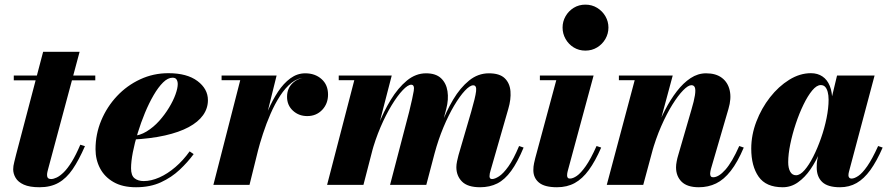

<svg xmlns="http://www.w3.org/2000/svg" viewBox="-20 -778 3740 808"><path d="M146.5 10Q104.5 10 80.2 -1Q56 -12 45.8 -29.5Q35.5 -47 35.5 -65.5Q35.5 -79 40 -96.2Q44.5 -113.5 48 -128.5L161.5 -560H315L182.5 -66.5Q181 -61 179.5 -54.5Q178 -48 178 -41Q178 -24.5 195 -24.5Q205 -24.5 218.8 -31Q232.5 -37.5 248.5 -53.2Q264.5 -69 282 -97.2Q299.5 -125.5 318 -169L337.5 -163Q312 -104.5 285.8 -66Q259.5 -27.5 226.2 -8.8Q193 10 146.5 10ZM38 -440V-460H381V-440Z M552.5 10Q495.5 10 457.8 -11.8Q420 -33.5 401 -69.8Q382 -106 382 -150Q382 -213.5 406 -271Q430 -328.5 472.2 -373.5Q514.5 -418.5 570 -444.2Q625.5 -470 688.5 -470Q767 -470 811 -437Q855 -404 855 -356.5Q855 -322 834.5 -293.2Q814 -264.5 774 -243Q734 -221.5 674.5 -208Q615 -194.5 536 -190.5V-205.5Q568 -207 597 -224.8Q626 -242.5 649.8 -269Q673.5 -295.5 691.2 -324.8Q709 -354 718.5 -380.5Q728 -407 728 -424Q728 -435.5 723.2 -443.2Q718.5 -451 706 -451Q686.5 -451 666.2 -431Q646 -411 626.5 -377.5Q607 -344 590 -303Q573 -262 559.8 -219Q546.5 -176 539 -137Q531.5 -98 531.5 -70Q531.5 -39.5 546.2 -27.8Q561 -16 585 -16Q616 -16 650.5 -31.2Q685 -46.5 718 -74.8Q751 -103 778 -141L795 -129.5Q770 -95.5 736 -63.5Q702 -31.5 657 -10.8Q612 10 552.5 10Z M878 0 991 -440.5H912.5V-460H1144L1030 0ZM1052.5 -138Q1062 -178.5 1075.5 -224Q1089 -269.5 1107.8 -313Q1126.5 -356.5 1150 -392Q1173.5 -427.5 1202.2 -448.5Q1231 -469.5 1264.5 -469.5Q1306 -469.5 1333.2 -445.2Q1360.5 -421 1360.5 -380Q1360.5 -341.5 1335.8 -315.5Q1311 -289.5 1273 -289.5Q1237.5 -289.5 1212.8 -312.2Q1188 -335 1188 -370.5Q1188 -407 1212.8 -429.5Q1237.5 -452 1274.5 -452Q1311 -452 1335.2 -433.8Q1359.5 -415.5 1359.5 -380L1340 -380.5Q1340 -413.5 1319 -432Q1298 -450.5 1263.5 -450.5Q1233.5 -450.5 1207.2 -429.8Q1181 -409 1158.8 -374.8Q1136.5 -340.5 1118.5 -299Q1100.5 -257.5 1086.8 -215.5Q1073 -173.5 1064 -138Z M2000.5 10Q1948 10 1924.2 -14Q1900.5 -38 1900.5 -74.5Q1900.5 -85.5 1903.5 -99.8Q1906.5 -114 1909.5 -125L1963 -308Q1980.5 -368.5 1983.5 -393.8Q1986.5 -419 1971.5 -419Q1957.5 -419 1936.2 -396.2Q1915 -373.5 1891.2 -333.5Q1867.5 -293.5 1846 -242Q1824.5 -190.5 1809 -133H1798Q1813.5 -190.5 1835.5 -249.8Q1857.5 -309 1887 -358.8Q1916.5 -408.5 1954 -439Q1991.5 -469.5 2037.5 -469.5Q2082.5 -469.5 2104 -448.8Q2125.5 -428 2128.2 -394Q2131 -360 2119 -319.5L2044.5 -60.5Q2042.5 -55 2041.2 -48Q2040 -41 2040 -36Q2040 -31 2042.5 -27.8Q2045 -24.5 2050.5 -24.5Q2062.5 -24.5 2080.2 -36Q2098 -47.5 2119.5 -77.5Q2141 -107.5 2164.5 -163.5L2183.5 -157Q2158 -95.5 2131.2 -58.8Q2104.5 -22 2072.8 -6Q2041 10 2000.5 10ZM1356.5 0 1471 -440.5H1405.5V-460H1628.5L1509.5 0ZM1621.5 0 1702 -308Q1717 -369.5 1721.2 -395.5Q1725.5 -421.5 1710.5 -421.5Q1696.5 -421.5 1674.5 -398.2Q1652.5 -375 1628 -334.8Q1603.5 -294.5 1581.2 -242.5Q1559 -190.5 1543.5 -133H1533Q1548 -189.5 1571 -248.8Q1594 -308 1624.5 -358Q1655 -408 1692.2 -438.8Q1729.5 -469.5 1773 -469.5Q1814 -469.5 1836 -448.8Q1858 -428 1863.2 -394Q1868.5 -360 1858 -319.5L1774 0Z M2324 10Q2271.5 10 2248 -9.8Q2224.5 -29.5 2224.5 -62Q2224.5 -77.5 2227.5 -91Q2230.5 -104.5 2232.5 -112.5L2321 -440.5H2252V-460H2478L2369 -57.5Q2368 -53.5 2367.2 -49Q2366.5 -44.5 2366.5 -40Q2366.5 -34 2369.2 -30.2Q2372 -26.5 2378.5 -26.5Q2391 -26.5 2407.5 -37.8Q2424 -49 2445 -78.8Q2466 -108.5 2490.5 -163.5L2510 -157Q2485 -99.5 2458 -62.5Q2431 -25.5 2398.8 -7.8Q2366.5 10 2324 10ZM2443.5 -565Q2416 -565 2394.2 -578.5Q2372.5 -592 2360 -614.2Q2347.5 -636.5 2347.5 -662Q2347.5 -687.5 2360 -709.5Q2372.5 -731.5 2394.2 -745Q2416 -758.5 2443.5 -758.5Q2471 -758.5 2493 -745Q2515 -731.5 2527.8 -709.5Q2540.5 -687.5 2540.5 -662Q2540.5 -636.5 2527.8 -614.2Q2515 -592 2493 -578.5Q2471 -565 2443.5 -565Z M2921 10Q2872 10 2848.5 -13.2Q2825 -36.5 2825 -74Q2825 -85 2827.8 -99.2Q2830.5 -113.5 2834 -124.5L2889.5 -315.5Q2901 -354 2904.5 -377Q2908 -400 2904.2 -409.8Q2900.5 -419.5 2889.5 -419.5Q2876 -419.5 2854.8 -397.8Q2833.5 -376 2809.2 -337Q2785 -298 2762.2 -246Q2739.5 -194 2722.5 -133H2710Q2721.5 -177.5 2739 -224.8Q2756.5 -272 2779 -315.5Q2801.5 -359 2828.5 -394Q2855.5 -429 2886.2 -449.2Q2917 -469.5 2951.5 -469.5Q2993 -469.5 3018.2 -450.2Q3043.5 -431 3051 -397Q3058.5 -363 3045.5 -319.5L2972 -67.5Q2971 -63.5 2969.8 -57.8Q2968.5 -52 2968.5 -48Q2968.5 -39.5 2971.5 -35.8Q2974.5 -32 2981 -32Q3004.5 -32 3032.8 -64Q3061 -96 3091 -163.5L3110 -157Q3084 -95.5 3055.2 -58.8Q3026.5 -22 2993.5 -6Q2960.5 10 2921 10ZM2533.5 0 2651 -440.5H2584.5V-460H2811L2687 0Z M3274 10Q3203.5 10 3172.5 -34.5Q3141.5 -79 3141.5 -152.5Q3141.5 -210 3163 -266.2Q3184.5 -322.5 3220.5 -368.5Q3256.5 -414.5 3301.2 -442.2Q3346 -470 3392.5 -470Q3421 -470 3441.2 -456.2Q3461.5 -442.5 3472 -416.5Q3482.5 -390.5 3482.5 -353.5Q3482.5 -332.5 3477 -297.8Q3471.5 -263 3460 -222Q3448.5 -181 3431.2 -140.2Q3414 -99.5 3390.8 -65.5Q3367.5 -31.5 3338.2 -10.8Q3309 10 3274 10ZM3330 -40.5Q3347 -40.5 3365.8 -62Q3384.5 -83.5 3402.5 -119Q3420.5 -154.5 3435.2 -196.8Q3450 -239 3458.5 -281.2Q3467 -323.5 3467 -358.5Q3467 -377.5 3463.2 -391.2Q3459.5 -405 3452.5 -412.5Q3445.5 -420 3434 -420Q3417 -420 3398.2 -397.5Q3379.5 -375 3361.5 -338Q3343.5 -301 3329 -257.5Q3314.5 -214 3305.8 -171.5Q3297 -129 3297 -95.5Q3297 -70.5 3305.5 -55.5Q3314 -40.5 3330 -40.5ZM3515 10Q3463.5 10 3440.2 -12Q3417 -34 3417 -73.5Q3417 -83.5 3417.5 -91Q3418 -98.5 3419 -103.5L3435 -179L3460.5 -259.5L3474.5 -343L3502.5 -460H3660.5L3552.5 -54.5Q3550.5 -47 3550.5 -39.5Q3550.5 -34.5 3553.8 -30.5Q3557 -26.5 3563.5 -26.5Q3575.5 -26.5 3592.2 -37.8Q3609 -49 3629.8 -78.8Q3650.5 -108.5 3675.5 -163.5L3694.5 -157Q3669.5 -99.5 3642.8 -62.5Q3616 -25.5 3585 -7.8Q3554 10 3515 10Z"/></svg>

Font: Bodoni Moda ExtraBold
Style: Italic
Weight: 800
Italic angle: -13°
Version: Version 2.005